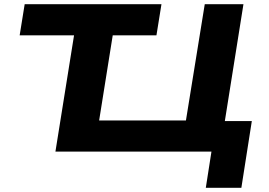

<svg xmlns="http://www.w3.org/2000/svg" viewBox="-20 -725 1286 918"><path d="M964 173 991 0H245L334 -556H74L98 -705H752L728 -556H519L454 -149H869L959 -705H1144L1055 -146H1184L1134 173Z"/></svg>

Font: Nunito Sans 7pt Expanded ExtraBold
Style: Italic
Weight: 800
Width: 7
Italic angle: -9°
Designer: Vernon Adams
Foundry: Vernon Adams
Version: Version 3.101;gftools[0.9.27]